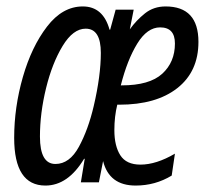

<svg xmlns="http://www.w3.org/2000/svg" viewBox="-20 -566 646 596"><path d="M241 -73H243L231 0H287L300 -66Q319 10 401 10Q462 10 513 -21L523 -89Q465 -55 416 -55Q372 -55 353.5 -84Q335 -113 335 -162Q335 -204 344 -241H350Q465 -241 530.5 -292.5Q596 -344 596 -436Q596 -546 494 -546Q457 -546 430 -524.5Q403 -503 383 -475L395 -536H339L322 -474H320Q300 -546 237 -546Q174 -546 126 -483.5Q78 -421 51 -327Q24 -233 24 -138Q24 10 121 10Q191 10 241 -73ZM477 -481Q523 -481 523 -431Q523 -373 483.5 -337Q444 -301 358 -301H355Q375 -380 406 -430.5Q437 -481 477 -481ZM104 -142Q104 -215 123 -292.5Q142 -370 174.5 -423.5Q207 -477 246 -477Q293 -477 293 -402Q293 -331 271 -237Q254 -164 225 -110.5Q196 -57 152 -57Q104 -57 104 -142Z"/></svg>

Font: Noto Sans Display Condensed
Style: Italic
Weight: 400
Width: 3
Designer: Monotype Design team
Foundry: Monotype Imaging Inc.
Version: 1.000